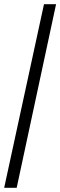

<svg xmlns="http://www.w3.org/2000/svg" viewBox="-20 -780 289 921"><path d="M0 121 191 -760H249L60 121Z"/></svg>

Font: Noto Serif Khmer Condensed SemiBold
Style: Regular
Weight: 600
Width: 3
Designer: Danh Hong and the Monotype Design Team
Foundry: Monotype Imaging Inc.
Version: Version 2.004; ttfautohint (v1.8.4.7-5d5b)